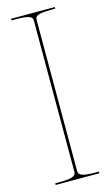

<svg xmlns="http://www.w3.org/2000/svg" viewBox="-119 -804 487 848"><g transform="rotate(-15 125.0 -380.0)"><path d="M225 0V-7.5H207.5C139 -7.5 132.5 -20.5 132.5 -35V-726.5C132.5 -742 141.5 -752.5 207.5 -752.5H225V-760H25V-752.5H45C111 -752.5 120 -742 120 -726.5V-35C120 -20.5 113.5 -7.5 45 -7.5H25V0Z"/></g></svg>

Font: ZnikomitSC
Style: Regular
Weight: 100
Designer: gluk
Foundry: gluk
Version: Version 0.55